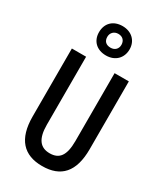

<svg xmlns="http://www.w3.org/2000/svg" viewBox="-242 -1087 1022 1191"><g transform="rotate(30 269.0 -491.0)"><path d="M269 -782C335 -782 378 -826 378 -888C378 -950 333 -992 269 -992C202 -992 160 -950 160 -886C160 -824 202 -782 269 -782ZM270 -838C236 -838 219 -857 219 -887C219 -916 240 -937 270 -937C302 -937 320 -916 320 -887C320 -857 299 -838 270 -838ZM473 -228V-714H371V-228C371 -123 338 -82 270 -82C204 -82 167 -124 167 -227V-714H65V-227C65 -66 137 10 269 10C403 10 473 -66 473 -228Z"/></g></svg>

Font: Noto Sans Bengali ExtraCondensed Medium
Style: Regular
Weight: 500
Width: 2
Designer: Joana Ranito - Universal Thirst; Jelle Bosma - Monotype Design Team
Foundry: Universal Thirst ehf.
Version: Version 3.000